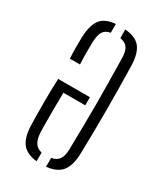

<svg xmlns="http://www.w3.org/2000/svg" viewBox="-159 -669 630 739"><g transform="rotate(30 156.0 -300.0)"><path d="M263 -498.5Q264 -452 264.8 -402Q265.5 -352 265.5 -300.8Q265.5 -249.5 264.8 -199.5Q264 -149.5 263 -102.5Q261 -50.5 240.2 -25Q219.5 0.5 173 5V-34Q196 -38 206.5 -53.5Q217 -69 217.5 -98Q218.5 -156 219.2 -204.5Q220 -253 220 -299Q220 -345 219.2 -394Q218.5 -443 217.5 -501.5Q217 -534 206.5 -548.5Q196 -563 173 -566.5V-605Q220.5 -601 240.8 -575.8Q261 -550.5 263 -498.5ZM131 -605V-566Q109.5 -562.5 99.8 -548Q90 -533.5 88.5 -501.5Q88 -481 88 -456.5Q88 -432 89.5 -401H44.5Q43 -428 43 -453Q43 -478 43.5 -498.5Q46 -551 65.5 -576.2Q85 -601.5 131 -605ZM185.5 -311V-275H88.5Q88 -235.5 87.8 -201.2Q87.5 -167 87.8 -140.2Q88 -113.5 88.5 -98Q90.5 -69 100.5 -53.5Q110.5 -38 131 -33.5V5Q87 0.5 66.5 -24.2Q46 -49 43.5 -101.5Q43 -118 42.5 -148.2Q42 -178.5 42.2 -220Q42.5 -261.5 44.5 -311Z"/></g></svg>

Font: Big Shoulders Stencil Display Thin Light
Style: Regular
Weight: 300
Version: Version 2.001